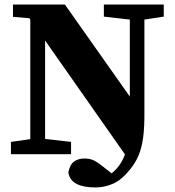

<svg xmlns="http://www.w3.org/2000/svg" viewBox="-20 -677 768 843"><path d="M28 0V-54L113 -66V-591L109 -597L37 -603V-657H265L550 -253V-329V-591L436 -604V-657H699V-604L614 -591V-194Q615 -121 608.5 -73.5Q602 -26 588 6.5Q574 39 551 67Q514 113 476.5 129.5Q439 146 399 146Q347 146 316.5 130.5Q286 115 280 80Q287 45 305.5 32Q324 19 350 19Q375 19 391.5 27Q408 35 433 55L470 84Q510 53 529 0H528L178 -499V-67L292 -54V0Z"/></svg>

Font: Source Serif 4
Style: Bold
Weight: 700
Designer: Frank Grießhammer
Foundry: Adobe
Version: Version 4.005;hotconv 1.1.0;makeotfexe 2.6.0